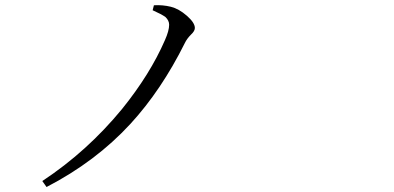

<svg xmlns="http://www.w3.org/2000/svg" viewBox="-20 -712 1540 751"><path d="M162.1 19.5 145.5 -3.9Q321.3 -120.1 457 -285.2Q567.4 -421.9 625 -554.7Q641.6 -591.8 641.6 -615.2Q641.6 -631.8 627 -645.5Q612.3 -656.2 577.1 -671.9L582 -691.4Q616.2 -693.4 648.4 -685.5Q679.7 -677.7 710.9 -650.4Q742.2 -623 742.2 -602.5Q742.2 -590.8 727.5 -577.1Q710.9 -560.5 703.1 -543.9Q611.3 -359.4 490.2 -227.5Q354.5 -80.1 162.1 19.5Z"/></svg>

Font: Bpmf Zihi Box R
Style: R
Weight: 400
Foundry: But Ko
Version: Version 1.320